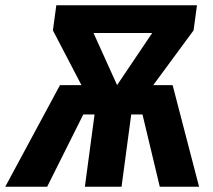

<svg xmlns="http://www.w3.org/2000/svg" viewBox="-60 -713 815 733"><path d="M599 -388 700 0H550L484 -276H441L404 0H264L301 -276H258L120 0H-40L169 -388H251L142 -597L155 -693H692L679 -597L525 -388ZM297 -587 387 -388 521 -587Z"/></svg>

Font: Fira Sans Condensed
Style: Bold Italic
Weight: 700
Width: 3
Italic angle: -8°
Designer: Carrois Corporate & Edenspiekermann AG
Foundry: Carrois Corporate GbR & Edenspiekermann AG
Version: Version 4.203